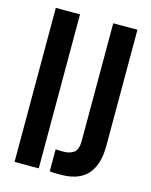

<svg xmlns="http://www.w3.org/2000/svg" viewBox="-108 -770 661 843"><g transform="rotate(15 223.0 -349.0)"><path d="M40 -700H150V0H40ZM200 -100Q209 -99 219 -99Q229 -99 238 -99Q264 -99 282.5 -112Q301 -125 301 -166V-700H411V-174Q411 -121 398 -87Q385 -53 363 -33.5Q341 -14 312.5 -6Q284 2 253 2Q238 2 226 2Q214 2 200 0Z"/></g></svg>

Font: BebasNeueW03-Regular
Style: Regular
Weight: 400
Designer: Ryoichi Tsunekawa
Foundry: Ryoichi Tsunekawa
Version: Version 1.30